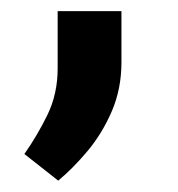

<svg xmlns="http://www.w3.org/2000/svg" viewBox="-20 -129 313 338"><path d="M81.5 -8.8V-109.4H193.8V-19.5Q193.8 27.3 176.8 66.9Q159.7 106.4 134 137Q108.4 167.5 82.5 189L22.9 142.1Q45.9 109.4 63.7 72.8Q81.5 36.1 81.5 -8.8Z"/></svg>

Font: Vazirmatn FD
Style: Bold
Weight: 700
Designer: Saber Rastikerdar
Foundry: Saber Rastikerdar
Version: Version 33.001